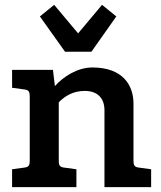

<svg xmlns="http://www.w3.org/2000/svg" viewBox="-20 -774 667 794"><path d="M605 0V-74L554 -81C536 -83 532 -91 532 -109V-346C532 -420 489 -495 362 -495C299 -495 241 -456 207 -418L199 -485H30V-411L81 -404C99 -402 103 -394 103 -376V-109C103 -91 99 -83 81 -81L30 -74V0H296V-74L245 -81C227 -83 223 -91 223 -109V-351C248 -376 281 -398 331 -398C381 -398 412 -370 412 -318V0ZM358 -560 461 -706 402 -754 303 -636 204 -754 145 -706 249 -560Z"/></svg>

Font: Enriqueta
Style: Bold
Weight: 700
Designer: Viviana Monsalve, Gustavo Ibarra
Foundry: Viviana Monsalve, Gustavo Ibarra
Version: Version 1.002